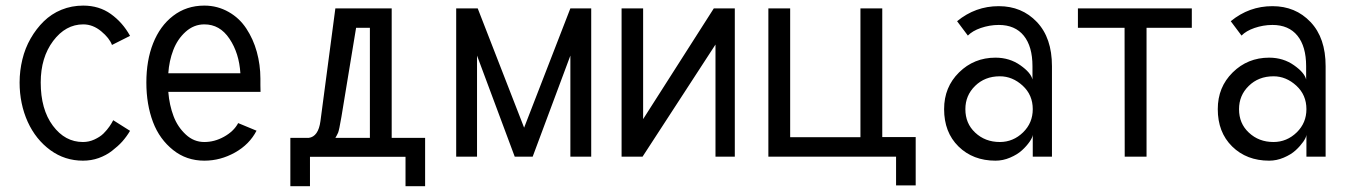

<svg xmlns="http://www.w3.org/2000/svg" viewBox="-20 -554 4760 679"><path d="M376 -395 439.9 -427.2C422.4 -459 399.9 -484.4 372.1 -504.4C344.2 -524.4 311.5 -534.2 274.4 -534.2C247.1 -534.2 221.2 -529.3 197.3 -519.5C173.3 -509.8 152.3 -495.6 134.8 -478.5C117.2 -461.4 101.6 -440.9 88.4 -418C75.2 -395 65.4 -370.1 59.1 -343.8C52.7 -317.4 49.3 -290 49.3 -262.2C49.3 -211.9 59.1 -165 78.1 -123C97.2 -81.1 124 -47.9 158.2 -22.9C192.4 2 231 14.2 273.4 14.2C292.5 14.2 311.5 11.2 329.1 4.9C346.7 -1.5 362.3 -9.8 376 -20.5C389.6 -31.2 402.3 -42 412.6 -53.7C422.9 -65.4 432.1 -78.1 439.9 -91.3L380.4 -128.9C377 -122.1 372.6 -114.7 367.2 -106.9C361.8 -99.1 355 -90.8 346.2 -82C337.4 -73.2 326.2 -66.4 313.5 -60.5C300.8 -54.7 287.6 -51.8 273.4 -51.8C231 -51.8 195.8 -70.8 167 -109.4C138.2 -147.9 124 -199.2 124 -262.2C124 -321.3 138.7 -370.1 168 -409.2C197.3 -448.2 232.9 -467.8 274.4 -467.8C297.4 -467.8 318.4 -459.5 337.9 -443.4C357.4 -427.2 370.1 -411.1 376 -395Z M575.2 -294.9C577.1 -323.7 583 -351.6 592.8 -377C602.5 -402.3 616.7 -423.8 636.2 -441.4C655.8 -459 677.7 -467.8 702.6 -467.8C739.3 -467.8 768.6 -451.2 791.5 -417C814.5 -382.8 827.1 -342.3 830.1 -294.9ZM575.2 -229H901.4C901.4 -232.9 900.9 -241.2 900.9 -252.9V-275.9C900.9 -308.6 896.5 -340.3 888.2 -370.6C879.9 -400.9 867.2 -428.7 851.1 -453.1C835 -477.5 814.5 -497.1 788.6 -511.7C762.7 -526.4 734.4 -534.2 702.6 -534.2C660.2 -534.2 623.5 -522 592.3 -498C561 -474.1 537.6 -441.4 521.5 -400.9C505.4 -360.4 497.6 -314 497.6 -262.2C497.6 -210.4 505.4 -164.1 521 -122.6C536.6 -81.1 561 -48.3 592.3 -23.4C623.5 1.5 660.2 14.2 702.6 14.2C741.2 14.2 776.9 4.4 811 -14.6C845.2 -33.7 870.6 -59.6 887.2 -91.8L822.3 -118.7C812 -99.1 794.9 -83 772 -70.3C749 -57.6 726.1 -51.8 702.6 -51.8C677.7 -51.8 656.2 -60.5 637.2 -78.1C618.2 -95.7 603.5 -117.2 593.8 -143.1C584 -168.9 577.6 -197.8 575.2 -229Z M1365.2 -66.4V-524.4H1166L1113.3 -126C1108.4 -88.9 1094.2 -69.3 1071.8 -66.4H1006.8V104.5H1076.2V0.5H1414.1V104.5H1483.4V-66.4ZM1166 -66.4C1169.4 -72.3 1172.9 -78.1 1175.8 -85C1177.7 -89.4 1182.1 -108.4 1187.5 -141.1L1239.3 -455.6H1288.1V-66.4Z M1593.3 0H1667V-357.4L1800.3 0H1863.8L1997.1 -357.4V0H2070.8V-524.4H1997.1L1833.5 -102.5L1669.4 -524.4H1593.3Z M2178.2 -524.4V0H2252.4L2510.3 -396.5V0H2578.6V-524.4H2504.4L2254.4 -132.8V-524.4Z M3218.3 -69.3H3100.1V-524.4H3022.9V-68.8H2774.4V-524.4H2697.3V0H3148.9V101.6H3218.3Z M3516.1 -284.2C3545.9 -284.2 3572.8 -272.9 3596.7 -251C3620.6 -229 3632.3 -201.2 3632.3 -168C3632.3 -135.7 3621.1 -108.4 3598.1 -85.9C3575.2 -63.5 3547.4 -51.8 3516.1 -51.8C3481 -51.8 3452.1 -63 3428.7 -85C3405.3 -106.9 3394 -134.3 3394 -168C3394 -200.2 3405.3 -227.5 3428.2 -250C3451.2 -272.5 3480 -284.2 3516.1 -284.2ZM3500.5 -350.1C3449.7 -350.1 3406.7 -332.5 3371.6 -297.9C3336.4 -263.2 3318.8 -220.2 3318.8 -168C3318.8 -113.8 3335.4 -69.8 3369.6 -36.1C3403.8 -2.4 3447.8 14.2 3500.5 14.2C3518.1 14.2 3535.2 10.7 3552.2 3.4C3569.3 -3.9 3583 -12.2 3594.2 -22.5C3605.5 -32.7 3614.3 -43 3621.1 -52.7C3627.9 -62.5 3631.8 -70.8 3632.3 -77.1V-76.2V0H3700.2V-259.8V-319.8C3700.2 -386.7 3682.6 -438.5 3647 -476.1C3611.3 -513.7 3566.4 -532.2 3512.2 -532.2C3457 -532.2 3408.2 -514.6 3364.7 -479L3402.8 -428.2C3414.1 -439.5 3428.7 -448.2 3448.7 -455.1C3468.8 -461.9 3489.7 -465.8 3512.2 -465.8C3550.3 -465.8 3580.1 -453.1 3600.6 -427.7C3621.1 -402.3 3631.3 -366.2 3631.3 -319.8V-272.9C3627.4 -289.1 3613.3 -305.7 3588.4 -323.2C3563.5 -340.8 3534.2 -350.1 3500.5 -350.1Z M3792 -524.4V-455.6H3957L3957.5 0H4034.7V-455.6H4194.8V-524.4Z M4483.9 -284.2C4513.7 -284.2 4540.5 -272.9 4564.5 -251C4588.4 -229 4600.1 -201.2 4600.1 -168C4600.1 -135.7 4588.9 -108.4 4565.9 -85.9C4543 -63.5 4515.1 -51.8 4483.9 -51.8C4448.7 -51.8 4419.9 -63 4396.5 -85C4373 -106.9 4361.8 -134.3 4361.8 -168C4361.8 -200.2 4373 -227.5 4396 -250C4418.9 -272.5 4447.8 -284.2 4483.9 -284.2ZM4468.3 -350.1C4417.5 -350.1 4374.5 -332.5 4339.4 -297.9C4304.2 -263.2 4286.6 -220.2 4286.6 -168C4286.6 -113.8 4303.2 -69.8 4337.4 -36.1C4371.6 -2.4 4415.5 14.2 4468.3 14.2C4485.8 14.2 4502.9 10.7 4520 3.4C4537.1 -3.9 4550.8 -12.2 4562 -22.5C4573.2 -32.7 4582 -43 4588.9 -52.7C4595.7 -62.5 4599.6 -70.8 4600.1 -77.1V-76.2V0H4668V-259.8V-319.8C4668 -386.7 4650.4 -438.5 4614.7 -476.1C4579.1 -513.7 4534.2 -532.2 4480 -532.2C4424.8 -532.2 4376 -514.6 4332.5 -479L4370.6 -428.2C4381.8 -439.5 4396.5 -448.2 4416.5 -455.1C4436.5 -461.9 4457.5 -465.8 4480 -465.8C4518.1 -465.8 4547.9 -453.1 4568.4 -427.7C4588.9 -402.3 4599.1 -366.2 4599.1 -319.8V-272.9C4595.2 -289.1 4581.1 -305.7 4556.2 -323.2C4531.2 -340.8 4502 -350.1 4468.3 -350.1Z"/></svg>

Font: Tuffy
Style: Regular
Weight: 500
Designer: Thatcher Ulrich, Karoly Barta and Michael Everson
Version: Version 001.270